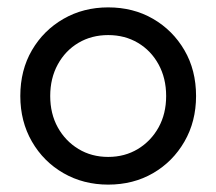

<svg xmlns="http://www.w3.org/2000/svg" viewBox="-20 -490 586 520"><path d="M35 -230Q35 -300 66.5 -354Q98 -408 152 -439Q206 -470 273 -470Q341 -470 394.5 -439Q448 -408 479.5 -354Q511 -300 511 -230Q511 -161 479.5 -106.5Q448 -52 394.5 -21Q341 10 273 10Q206 10 152 -21Q98 -52 66.5 -106.5Q35 -161 35 -230ZM116 -230Q116 -182 136.5 -145Q157 -108 192.5 -86.5Q228 -65 273 -65Q318 -65 353.5 -86.5Q389 -108 409.5 -145Q430 -182 430 -230Q430 -278 409.5 -315.5Q389 -353 353.5 -374Q318 -395 273 -395Q228 -395 192.5 -374Q157 -353 136.5 -315.5Q116 -278 116 -230Z"/></svg>

Font: Jost*
Style: Regular
Weight: 400
Version: Version 3.7